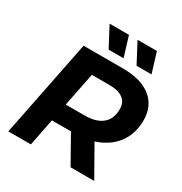

<svg xmlns="http://www.w3.org/2000/svg" viewBox="-203 -1052 1142 1202"><g transform="rotate(30 367.5 -450.5)"><path d="M29 0 169 -700H454Q585 -700 656.5 -643Q728 -586 728 -483Q728 -395 686.5 -330.5Q645 -266 568.5 -231Q492 -196 388 -196H160L245 -267L192 0ZM479 0 336 -254H506L650 0ZM241 -248 185 -325H394Q475 -325 519.5 -361.5Q564 -398 564 -468Q564 -519 529.5 -543.5Q495 -568 433 -568H236L321 -647ZM519 -757 443 -901H583L627 -757ZM317 -757 241 -901H381L425 -757Z"/></g></svg>

Font: MOST Montserrat
Style: Bold Italic
Weight: 700
Italic angle: -11.3°
Designer: Julieta Ulanovsky
Foundry: Julieta Ulanovsky
Version: Version 8.000;March 11, 2024;FontCreator 15.0.0.2926 64-bit